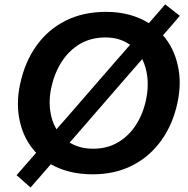

<svg xmlns="http://www.w3.org/2000/svg" viewBox="-20 -781 855 874"><path d="M119 72.5 55.5 16.5Q79 -10.5 101 -35.8Q123 -61 144.5 -85.5Q90 -143.5 71 -225.5Q61.5 -265.5 61.5 -308.5Q61.5 -352 71.5 -398Q93 -499 145.8 -572.8Q198.5 -646.5 278.5 -686.8Q358.5 -727 462.5 -727Q521 -727 570 -713.5Q619 -700 657.5 -675.5Q676 -696.5 694.5 -717.8Q713 -739 732 -761L798.5 -709Q779 -686 760 -664Q740.5 -642 722 -620.5Q772 -562.5 789.5 -482.5Q798 -444.5 798 -404Q798 -359.5 787.5 -312Q767 -216 715 -142.8Q663 -69.5 583.8 -28.5Q504.5 12.5 401.5 12.5Q345 12.5 297.2 0.5Q249.5 -11.5 211.5 -33.5L165.5 19.5Q142.5 45.5 119 72.5ZM213 -380Q206 -346 206 -315Q206 -295.5 208.5 -277.5Q215 -229 237 -192.5Q248 -204.5 259 -217.5Q270 -230 281.5 -243L503 -498Q521.5 -519 538.5 -538.5Q555.5 -558 572 -577Q550 -593 522 -601.8Q494 -610.5 461 -610.5Q393.5 -610.5 343.2 -580.5Q293 -550.5 260 -498.5Q227 -446.5 213 -380ZM403.5 -104Q468.5 -104 518 -133.5Q567.5 -163 599.8 -213.8Q632 -264.5 645 -328Q652.5 -364 652.5 -397.5Q652.5 -412.5 651 -427.5Q646 -474.5 627.5 -512Q614 -496.5 600 -480.5Q586 -464.5 571.5 -448L345 -187Q332.5 -172.5 320.8 -159Q309 -145.5 297 -132Q343 -104 403.5 -104Z"/></svg>

Font: Heraclito SemiBold
Style: Italic
Weight: 600
Italic angle: -12°
Designer: Kostas Bartsokas (font) & Cristiano Sobral (main changes)
Foundry: Kostas Bartsokas (font) & Cristiano Sobral (main changes)
Version: Version 1.00;July 8, 2020;FontCreator 13.0.0.2655 64-bit